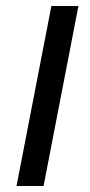

<svg xmlns="http://www.w3.org/2000/svg" viewBox="-20 -619 300 639"><path d="M151 -599H241L125 0H35Z"/></svg>

Font: Libra Sans Modern
Style: Italic
Weight: 400
Italic angle: -12°
Foundry: Stefan Peev, Context Ltd
Version: Version 1.000